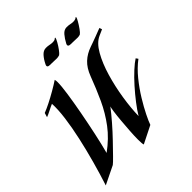

<svg xmlns="http://www.w3.org/2000/svg" viewBox="-175 -701 832 832"><g transform="rotate(-45 241.0 -285.0)"><path d="M-3 19Q14 -33 30 -91Q46 -149 58.5 -205.5Q71 -262 77.5 -311.5Q84 -361 82 -396Q72 -392 53.5 -382.5Q35 -373 26 -370L32 -390Q48 -396 72 -408Q96 -420 121 -434.5Q146 -449 164 -461Q166 -455 166 -445Q166 -422 159.5 -377.5Q153 -333 143 -279.5Q133 -226 121.5 -172.5Q110 -119 99 -78Q150 -115 183.5 -159.5Q217 -204 240.5 -255Q264 -306 285 -362Q299 -399 321.5 -420Q344 -441 376 -452Q381 -454 394.5 -458.5Q408 -463 423 -469Q438 -475 449 -479Q460 -483 460 -483L464 -471L437 -459Q407 -446 384 -405.5Q361 -365 345 -310.5Q329 -256 320 -198.5Q311 -141 310 -93Q323 -115 344.5 -143Q366 -171 390.5 -198.5Q415 -226 438.5 -247.5Q462 -269 478 -279L485 -269Q453 -245 425 -210.5Q397 -176 375 -140Q353 -104 338.5 -74.5Q324 -45 319 -30L239 10Q236 4 236 -23Q236 -45 238 -74.5Q240 -104 242.5 -133Q245 -162 248 -183Q251 -204 253 -209Q234 -184 208 -154Q182 -124 155.5 -96.5Q129 -69 109 -48.5Q89 -28 81 -22ZM236 -520Q229 -520 220.5 -520.5Q212 -521 204 -521H196Q176 -521 183 -536Q193 -557 206 -571.5Q219 -586 235 -586Q246 -586 255 -584Q264 -582 272 -582Q287 -582 291 -588Q295 -591 295 -587Q295 -583 287 -568.5Q279 -554 269 -540.5Q259 -527 253 -523Q244 -520 236 -520ZM364 -520Q356 -520 348 -520.5Q340 -521 332 -521H324Q303 -521 310 -536Q321 -557 333.5 -571.5Q346 -586 362 -586Q373 -586 382 -584Q391 -582 399 -582Q407 -582 412 -584Q417 -586 419 -588Q422 -591 422 -587Q422 -583 414 -569Q406 -555 396 -541Q386 -527 380 -523Q373 -520 364 -520Z"/></g></svg>

Font: Kings
Style: Regular
Weight: 400
Designer: Robert E. Leuschke
Foundry: Robert E. Leuschke
Version: Version 1.010; ttfautohint (v1.8.3)